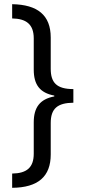

<svg xmlns="http://www.w3.org/2000/svg" viewBox="-20 -736 407 916"><path d="M38 92V160C162 159 222 106 222 1V-149C222 -218 254 -245 330 -246V-311C250 -311 222 -342 222 -408V-557C222 -664 159 -714 38 -716V-648C104 -647 141 -621 141 -553V-404C141 -332 170 -293 239 -280V-276C170 -263 141 -223 141 -152V-3C141 63 108 91 38 92Z"/></svg>

Font: Noto Sans Lao Looped Condensed
Style: Regular
Weight: 400
Width: 3
Designer: Mark Frömberg, Ben Mitchell
Foundry: The Fontpad Ltd
Version: Version 1.002